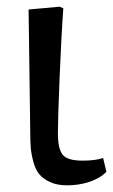

<svg xmlns="http://www.w3.org/2000/svg" viewBox="-20 -536 336 570"><path d="M179.2 14.2Q149.4 14.2 128.4 4.4Q107.4 -5.4 96.2 -19.3Q85 -33.2 78.9 -56.2Q72.8 -79.1 71.3 -97.7Q69.8 -116.2 69.8 -143.1L64.9 -507.8L157.2 -516.1L168 -511.2Q162.1 -431.2 157 -306.9Q151.9 -182.6 151.9 -140.1Q151.9 -94.7 165.8 -76.9Q179.7 -59.1 225.1 -59.1Q263.2 -59.1 286.1 -66.9L295.9 -25.9Q276.4 -6.3 245.4 3.9Q214.4 14.2 179.2 14.2Z"/></svg>

Font: Literata Book
Style: Regular
Weight: 400
Designer: Latin by Veronika Burian and Jose Scaglione. Greek by Irene Vlachou. Cyrillic by Vera Evstafieva
Foundry: TypeTogether
Version: Version 2.003;PS 002.003;hotconv 1.0.88;makeotf.lib2.5.64775